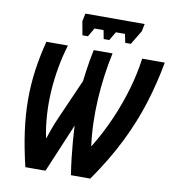

<svg xmlns="http://www.w3.org/2000/svg" viewBox="-96 -993 982 1078"><g transform="rotate(10 395.0 -454.0)"><path d="M121.1 0Q95.7 -105.5 83 -198Q70.3 -290.5 70.1 -376Q69.8 -461.4 81.3 -544.4Q92.8 -627.4 115.2 -713.9H237.8Q218.3 -649.9 206.3 -582.5Q194.3 -515.1 189.9 -447Q185.5 -378.9 189.7 -312Q193.8 -245.1 207 -181.2H209Q216.3 -203.1 223.9 -224.6Q231.4 -246.1 240.2 -268.3Q249 -290.5 259.8 -314L356 -532.2Q359.4 -562.5 363.8 -592.8Q368.2 -623 373.3 -653.6Q378.4 -684.1 384.8 -713.9H492.2Q478.5 -650.4 469.2 -583.3Q460 -516.1 456.1 -448Q452.1 -379.9 454.1 -312.5Q456.1 -245.1 464.8 -181.2H466.8Q518.6 -266.1 557.9 -356.2Q597.2 -446.3 623.5 -536.9Q649.9 -627.4 661.1 -713.9H790Q768.6 -595.2 732.7 -479.7Q696.8 -364.3 638.4 -245.8Q580.1 -127.4 491.2 0H380.9Q373 -49.8 367.7 -97.4Q362.3 -145 358.6 -190.2Q355 -235.4 353 -277.8L235.8 0ZM308.1 -784.7 293.9 -862.8 303.2 -907.7H641.1L632.3 -864.7L584 -784.7H552.2L542 -834H490.2L460.9 -784.7H429.2L419.9 -834H368.2L339.4 -784.7Z"/></g></svg>

Font: Open Sans Condensed
Style: Italic
Weight: 400
Width: 3
Italic angle: -12°
Designer: Monotype Design Team
Foundry: Monotype Imaging Inc.
Version: Version 3.000